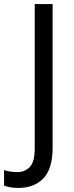

<svg xmlns="http://www.w3.org/2000/svg" viewBox="-87 -734 362 945"><path d="M3 191Q-39 191 -67 179V103Q-53 108 -36.5 110.5Q-20 113 -1 113Q35 113 59.5 88Q84 63 84 -5V-714H172V-7Q172 97 126.5 144Q81 191 3 191Z"/></svg>

Font: Noto Sans Sinhala SemiCondensed
Style: Regular
Weight: 400
Width: 4
Designer: Jelle Bosma - Monotype Design Team
Foundry: Monotype Imaging Inc.
Version: Version 2.006; ttfautohint (v1.8.4.7-5d5b)